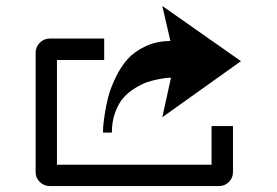

<svg xmlns="http://www.w3.org/2000/svg" viewBox="-20 -627 932 647"><path d="M692.9 -202.1H765.1V-46.9Q765.1 -27.3 751.2 -13.7Q737.3 0 717.8 0H147.9Q128.4 0 114.3 -13.7Q100.1 -27.3 100.1 -46.9V-449.2Q100.1 -469.2 114.3 -483.2Q128.4 -497.1 147.9 -497.1H331.1V-424.8H171.9V-71.8H692.9ZM327.1 -180.2Q327.1 -186.5 327.6 -197.8Q328.1 -209 332.8 -241Q337.4 -272.9 345.2 -302Q353 -331.1 370.1 -366.7Q387.2 -402.3 410.2 -428Q433.1 -453.6 470.7 -471.2Q508.3 -488.8 554.2 -488.8L526.9 -606.9L792 -420.9L526.9 -231.9L556.2 -365.2Q551.8 -365.2 544.7 -364.7Q537.6 -364.3 516.8 -360.6Q496.1 -356.9 477.3 -350.6Q458.5 -344.2 435.5 -330.3Q412.6 -316.4 396 -297.6Q379.4 -278.8 368.2 -248.3Q356.9 -217.8 356.9 -180.2Z"/></svg>

Font: Modern Pictograms
Style: Normal
Weight: 400
Designer: John Caserta
Foundry: John Caserta
Version: 1.000